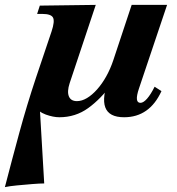

<svg xmlns="http://www.w3.org/2000/svg" viewBox="-102 -466 723 786"><path d="M-82 300Q-53 188 -22.5 76Q8 -36 45 -147L109 -337Q123 -379 115 -394Q107 -409 71 -409H50L61 -443L290 -446L183 -125Q172 -91 180 -71.5Q188 -52 213 -52Q233 -52 254 -64.5Q275 -77 295.5 -100Q316 -123 333 -153.5Q350 -184 362 -220L437 -446H582L467 -104Q447 -45 473 -45Q485 -45 500 -62Q515 -79 531 -111L559 -93Q510 14 406 14Q344 14 329 -26.5Q314 -67 345 -149L357 -124Q311 -61 259 -23.5Q207 14 141 14Q116 14 85.5 3Q55 -8 41 -32L59 -57L79 285Q61 285 30 287.5Q-1 290 -32.5 293Q-64 296 -82 300Z"/></svg>

Font: Baskervville
Style: Bold Italic
Weight: 700
Italic angle: -18°
Version: Version 1.100